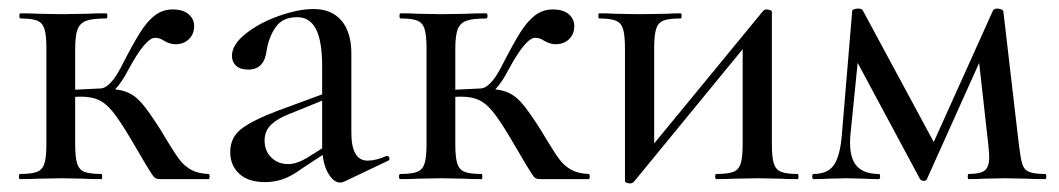

<svg xmlns="http://www.w3.org/2000/svg" viewBox="-20 -417 2466 447"><path d="M27 -12Q54 -12 66.5 -17Q79 -22 83.5 -36.5Q88 -51 88 -81V-305Q88 -335 83.5 -349.5Q79 -364 66.5 -369Q54 -374 28 -374Q25 -374 25 -380Q25 -386 28 -386Q53 -386 68 -385L123 -384L183 -385Q199 -386 227 -386Q230 -386 230 -380Q230 -374 227 -374Q195 -374 180.5 -368.5Q166 -363 160.5 -348.5Q155 -334 155 -303V-81Q155 -51 159.5 -36.5Q164 -22 176.5 -17Q189 -12 216 -12Q218 -12 218 -6Q218 0 216 0Q190 0 175 -1L123 -2L68 -1Q53 0 27 0Q24 0 24 -6Q24 -12 27 -12ZM283 -96Q258 -138 242 -157.5Q226 -177 209.5 -184.5Q193 -192 167 -192Q151 -192 125 -189L124 -207Q141 -207 171 -209L213 -211Q251 -211 271.5 -204Q292 -197 308.5 -178.5Q325 -160 353 -116L370 -88Q388 -58 399 -44Q410 -30 425.5 -21.5Q441 -13 465 -12Q468 -12 468 -6Q468 0 465 0H352Q344 0 339.5 -4Q335 -8 321 -31.5Q307 -55 283 -96ZM262 -261Q289 -314 306 -341Q323 -368 341 -381.5Q359 -395 382 -395Q406 -395 419 -384Q432 -373 432 -356Q432 -338 420 -326Q408 -314 388 -314Q376 -314 362 -322Q352 -329 341 -329Q319 -329 279 -255Q263 -224 247.5 -208.5Q232 -193 213 -193V-211Q236 -211 262 -261Z M772 8Q756 8 743 -15.5Q730 -39 730 -79V-262Q730 -322 715.5 -349.5Q701 -377 672 -377Q638 -377 622 -354Q606 -331 601 -301Q596 -255 558 -255Q539 -255 529.5 -264Q520 -273 520 -287Q520 -313 552 -338.5Q584 -364 629.5 -380Q675 -396 710 -396Q752 -396 775 -369Q798 -342 798 -292V-108Q798 -43 836 -43Q855 -43 880 -54H881Q885 -54 886.5 -49.5Q888 -45 884 -43L781 6Q777 8 772 8ZM516 -63Q516 -97 542 -117Q568 -137 626 -159L740 -201L743 -188L652 -151Q626 -141 611 -126.5Q596 -112 596 -90Q596 -66 611.5 -50.5Q627 -35 651 -35Q670 -35 694 -49L753 -86L755 -72L682 -24Q659 -7 639 0Q619 7 597 7Q558 7 537 -12.5Q516 -32 516 -63Z M912 -12Q939 -12 951.5 -17Q964 -22 968.5 -36.5Q973 -51 973 -81V-305Q973 -335 968.5 -349.5Q964 -364 951.5 -369Q939 -374 913 -374Q910 -374 910 -380Q910 -386 913 -386Q938 -386 953 -385L1008 -384L1068 -385Q1084 -386 1112 -386Q1115 -386 1115 -380Q1115 -374 1112 -374Q1080 -374 1065.5 -368.5Q1051 -363 1045.5 -348.5Q1040 -334 1040 -303V-81Q1040 -51 1044.5 -36.5Q1049 -22 1061.5 -17Q1074 -12 1101 -12Q1103 -12 1103 -6Q1103 0 1101 0Q1075 0 1060 -1L1008 -2L953 -1Q938 0 912 0Q909 0 909 -6Q909 -12 912 -12ZM1168 -96Q1143 -138 1127 -157.5Q1111 -177 1094.5 -184.5Q1078 -192 1052 -192Q1036 -192 1010 -189L1009 -207Q1026 -207 1056 -209L1098 -211Q1136 -211 1156.5 -204Q1177 -197 1193.5 -178.5Q1210 -160 1238 -116L1255 -88Q1273 -58 1284 -44Q1295 -30 1310.5 -21.5Q1326 -13 1350 -12Q1353 -12 1353 -6Q1353 0 1350 0H1237Q1229 0 1224.5 -4Q1220 -8 1206 -31.5Q1192 -55 1168 -96ZM1147 -261Q1174 -314 1191 -341Q1208 -368 1226 -381.5Q1244 -395 1267 -395Q1291 -395 1304 -384Q1317 -373 1317 -356Q1317 -338 1305 -326Q1293 -314 1273 -314Q1261 -314 1247 -322Q1237 -329 1226 -329Q1204 -329 1164 -255Q1148 -224 1132.5 -208.5Q1117 -193 1098 -193V-211Q1121 -211 1147 -261Z M1435 5V-305Q1435 -335 1430.5 -349.5Q1426 -364 1413.5 -369Q1401 -374 1375 -374Q1373 -374 1373 -380Q1373 -386 1375 -386Q1398 -386 1411 -385L1468 -384L1534 -385Q1545 -386 1564 -386Q1567 -386 1567 -380Q1567 -374 1564 -374Q1537 -374 1524.5 -369Q1512 -364 1507.5 -349.5Q1503 -335 1503 -305V-63L1475 -49L1757 -392Q1760 -395 1765 -395Q1769 -395 1773 -393.5Q1777 -392 1777 -390V-81Q1777 -51 1781.5 -36.5Q1786 -22 1798.5 -17Q1811 -12 1837 -12Q1839 -12 1839 -6Q1839 0 1837 0Q1811 0 1797 -1L1744 -2L1688 -1Q1673 0 1648 0Q1645 0 1645 -6Q1645 -12 1648 -12Q1675 -12 1687.5 -17Q1700 -22 1704.5 -36.5Q1709 -51 1709 -81V-326L1739 -339L1456 6Q1452 10 1447 10Q1443 10 1439 8.5Q1435 7 1435 5Z M2413 0Q2386 0 2371 -1L2319 -2L2270 -1Q2258 0 2235 0Q2233 0 2233 -6Q2233 -12 2235 -12Q2262 -12 2272.5 -20Q2283 -28 2283 -52Q2283 -59 2281 -79L2257 -294L2293 -345L2138 0Q2137 4 2130 4Q2125 4 2122 0L1969 -285L1982 -323L1960 -104Q1959 -97 1959 -85Q1959 -47 1975.5 -29.5Q1992 -12 2026 -12Q2029 -12 2029 -6Q2029 0 2026 0Q2004 0 1992 -1L1950 -2L1908 -1Q1896 0 1874 0Q1871 0 1871 -6Q1871 -12 1874 -12Q1907 -12 1921.5 -33Q1936 -54 1940 -104L1964 -391Q1964 -394 1968.5 -395.5Q1973 -397 1978 -397Q1985 -397 1988 -394L2160 -75L2142 -60L2292 -393Q2295 -397 2301 -397Q2307 -397 2311.5 -395Q2316 -393 2316 -390L2352 -81Q2356 -48 2360 -35Q2364 -22 2375.5 -17Q2387 -12 2413 -12Q2416 -12 2416 -6Q2416 0 2413 0Z"/></svg>

Font: Cormorant Garamond Medium
Style: Regular
Weight: 500
Designer: Christian Thalmann (Catharsis Fonts)
Foundry: Catharsis Fonts
Version: Version 4.000